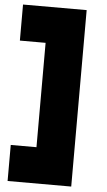

<svg xmlns="http://www.w3.org/2000/svg" viewBox="-61 -746 552 995"><g transform="rotate(5 215.0 -248.0)"><path d="M151.4 23.4V-519.5H17.6V-707H348.6V210.9H17.6V23.4Z"/></g></svg>

Font: Wanted Sans ExtraBlack
Style: Regular
Weight: 900
Designer: Original Design by Kil Hyung-jin and Kang Hanbin, Wanted Lab, Inc; Hangeul from Source Han Sans by Jang Soo-young and Ka
Foundry: Wanted Lab, Inc.
Version: Version 1.001